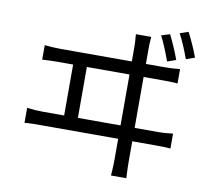

<svg xmlns="http://www.w3.org/2000/svg" viewBox="-91 -931 1182 1073"><g transform="rotate(10 500.0 -395.0)"><path d="M954 -692C940 -733 913 -791 894 -828L846 -812C866 -775 889 -720 905 -675ZM853 -661C839 -701 813 -761 794 -797L746 -782C766 -744 789 -686 804 -644ZM368 -247V-536H610V-247ZM690 -247V-536H799C819 -536 856 -536 883 -533V-615C857 -612 830 -610 799 -610H690V-694C690 -706 690 -732 693 -764H606C609 -731 610 -708 610 -694V-610H204C176 -610 145 -612 115 -615V-533C146 -535 176 -536 204 -536H290V-247H167C140 -247 109 -249 79 -253V-168C111 -171 140 -171 167 -171H610V-55C610 -45 610 -11 606 38H693C690 -11 690 -47 690 -57V-171H824C844 -171 880 -171 907 -168V-253C882 -250 855 -247 824 -247Z"/></g></svg>

Font: Source Han Sans CN Regular
Style: Regular
Weight: 400
Designer: Ryoko NISHIZUKA (kana & ideographs); Paul D. Hunt (Latin, Greek & Cyrillic); Wenlong ZHANG (bopomofo); Sandoll Communica
Foundry: Adobe Systems Incorporated
Version: Version 1.004;PS 1.004;hotconv 1.0.82;makeotf.lib2.5.63406